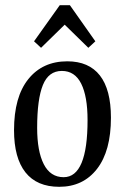

<svg xmlns="http://www.w3.org/2000/svg" viewBox="-20 -706 461 739"><path d="M407 -253Q407 -125 353.5 -56Q300 13 208 13Q122 13 78 -42.5Q34 -98 34 -205Q34 -333 89 -401.5Q144 -470 239 -470Q322 -470 364.5 -415.5Q407 -361 407 -253ZM123 -214Q123 -124 148.5 -74Q174 -24 225 -24Q317 -24 317 -244Q317 -335 292.5 -384Q268 -433 218 -433Q167 -433 145 -378.5Q123 -324 123 -214ZM347 -547 320 -522 229 -611 138 -522 111 -547 210 -686H249Z"/></svg>

Font: Gupter Medium
Style: Regular
Weight: 500
Designer: Octavio Pardo
Version: Version 1.000